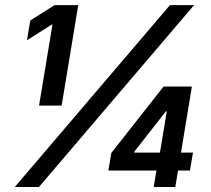

<svg xmlns="http://www.w3.org/2000/svg" viewBox="-20 -748 845 768"><path d="M293 -727.5 226.6 -325.7H136.2L189.9 -649.9H187L87.9 -586.9L101.1 -666L198.2 -727.5ZM39.1 0 659.7 -727.5H756.3L135.7 0ZM413.6 -65.9 425.3 -136.2 634.3 -401.9H697.8L681.2 -302.7H643.6L517.1 -141.1L516.6 -137.7H752L739.7 -65.9ZM594.7 0 609.4 -87.4 616.7 -118.7 663.6 -401.9H747.6L681.2 0Z"/></svg>

Font: Inter 20pt SemiBold
Style: Italic
Weight: 600
Italic angle: -9.3988°
Version: Version 4.001;git-66647c0bb